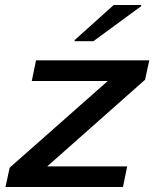

<svg xmlns="http://www.w3.org/2000/svg" viewBox="-20 -753 629 773"><path d="M2 0 19 -78 414 -427H108L125 -510H581L564 -432L170 -83H492L475 0ZM280 -587 281 -592 438 -733H549L548 -728L356 -587Z"/></svg>

Font: Saira Expanded Medium
Style: Italic
Weight: 500
Width: 7
Italic angle: -12°
Designer: Hector Gatti with collaboration of the Omnibus-Type team
Foundry: Omnibus-Type
Version: Version 1.101